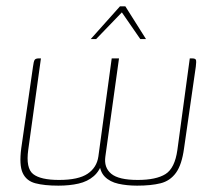

<svg xmlns="http://www.w3.org/2000/svg" viewBox="-20 -583 672 605"><path d="M164 2Q120 2 91.5 -5.5Q63 -13 51.5 -38Q40 -63 47 -116L84 -373Q86 -389 89 -394Q92 -399 102 -399H109L69 -111Q61 -53 84.5 -34.5Q108 -16 166 -16Q227 -16 256 -35.5Q285 -55 290 -90L332 -399H355L312 -90Q307 -55 330.5 -35.5Q354 -16 414 -16Q472 -16 501.5 -34.5Q531 -53 539 -111L578 -399H585Q596 -399 597.5 -394Q599 -389 597 -373L560 -116Q553 -64 534.5 -38.5Q516 -13 486 -5.5Q456 2 412 2Q380 2 353 -4Q326 -10 310 -26.5Q294 -43 293 -73L303 -74Q295 -45 275.5 -28Q256 -11 227.5 -4.5Q199 2 164 2ZM266 -460 358 -563H375L440 -460H422L364 -544L283 -460Z"/></svg>

Font: Genos Thin
Style: Italic
Weight: 100
Italic angle: -8°
Designer: Robert E. Leuschke
Foundry: Robert E. Leuschke
Version: Version 1.010